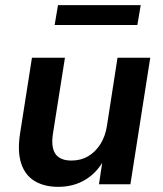

<svg xmlns="http://www.w3.org/2000/svg" viewBox="-20 -715 633 745"><path d="M206 10Q152 10 114.5 -12.5Q77 -35 62 -81.5Q47 -128 58 -198L104 -491H232L186 -200Q180 -165 185.5 -140.5Q191 -116 209 -104Q227 -92 257 -92Q294 -92 322.5 -109Q351 -126 370 -156.5Q389 -187 395 -227L436 -491H563L486 0H364L379 -100H386Q359 -47 312.5 -18.5Q266 10 206 10ZM192 -618 205 -695H526L513 -618Z"/></svg>

Font: Nunito Sans 11pt
Style: Bold Italic
Weight: 700
Italic angle: -9°
Version: Version 3.101;gftools[0.9.27]